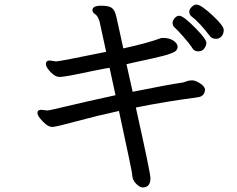

<svg xmlns="http://www.w3.org/2000/svg" viewBox="-20 -751 1040 841"><path d="M824 -538Q832 -526 849 -526Q866 -526 875 -539Q884 -552 884 -563Q884 -579 840 -624Q784 -682 765 -682Q754 -682 745 -671.5Q736 -661 736 -650Q736 -638 745.5 -630Q755 -622 783 -590.5Q811 -559 824 -538ZM605 70Q639 70 639 29Q639 7 575 -280Q709 -307 841 -324L856 -327Q878 -335 878 -361Q874 -375 854.5 -387Q835 -399 822 -399Q808 -399 799 -395.5Q790 -392 783 -390Q715 -380 561 -349L534 -470Q683 -502 713 -511.5Q743 -521 750.5 -528.5Q758 -536 758 -547Q757 -561 739.5 -573Q722 -585 693 -585L685 -584Q626 -562 520 -539Q514 -568 504.5 -610.5Q495 -653 489 -680Q483 -707 469.5 -716.5Q456 -726 424 -726Q385 -726 385 -707Q385 -697 394 -691Q409 -682 416 -657L445 -524Q241 -482 225 -482L198 -486Q181 -486 181 -470Q181 -462 190 -449Q199 -436 213 -425Q227 -414 242 -414Q265 -414 390 -441Q454 -454 460 -454L486 -334Q353 -305 274 -286Q195 -267 187 -267L162 -270Q144 -270 144 -257Q144 -247 155 -233Q166 -219 180.5 -207Q195 -195 210 -195Q224 -195 316 -220Q408 -245 501 -265Q559 3 559 13Q559 40 583 60Q595 70 605 70ZM926 -581Q941 -581 950.5 -592Q960 -603 960 -620Q960 -638 910 -684.5Q860 -731 840 -731Q830 -731 819.5 -720.5Q809 -710 809 -700Q809 -688 818 -680Q852 -655 901 -591Q910 -581 926 -581Z"/></svg>

Font: LXGW WenKai Mono TC
Style: Bold
Weight: 700
Designer: LXGW / Fontworks Inc.
Foundry: LXGW / Fontworks Inc.
Version: Version 1.330